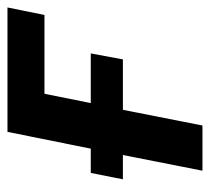

<svg xmlns="http://www.w3.org/2000/svg" viewBox="-44 -518 562 514"><g transform="rotate(-90 237.0 -261.0)"><path d="M37 0 79 -213H14L31 -299H96L141 -522H474L454 -423H243L218 -299H351L335 -213H200L158 0Z"/></g></svg>

Font: IBM Plex Sans SemiBold
Style: Italic
Weight: 600
Italic angle: -11.31°
Designer: Mike Abbink, Paul van der Laan, Pieter van Rosmalen
Foundry: Bold Monday
Version: Version 3.201